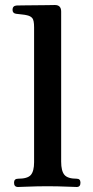

<svg xmlns="http://www.w3.org/2000/svg" viewBox="-20 -746 371 766"><path d="M52 0Q36 0 36 -17Q36 -33 52 -33Q90 -33 103 -48Q116 -63 116 -99V-637Q116 -665 109 -673.5Q102 -682 88 -685Q81 -687 66 -688.5Q51 -690 44 -691Q30 -693 30 -707Q30 -722 45 -724Q48 -724 70 -724.5Q92 -725 119.5 -725Q147 -725 170 -725.5Q193 -726 199 -726Q224 -726 224 -700V-101Q224 -64 237 -48.5Q250 -33 286 -33Q301 -33 301 -17Q301 0 286 0Q279 0 257.5 -1Q236 -2 211.5 -2.5Q187 -3 169 -3Q152 -3 127 -2.5Q102 -2 80.5 -1Q59 0 52 0Z"/></svg>

Font: Zen Antique Soft
Style: Regular
Weight: 400
Designer: Yoshimichi Ohira
Foundry: Positype
Version: Version 1.001